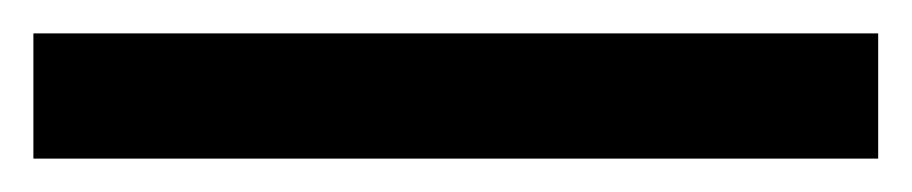

<svg xmlns="http://www.w3.org/2000/svg" viewBox="-23 -855 546 115"><path d="M503 -760H-3V-835H503Z"/></svg>

Font: Noto Sans Cham Medium
Style: Regular
Weight: 500
Version: Version 2.002